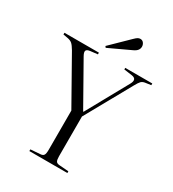

<svg xmlns="http://www.w3.org/2000/svg" viewBox="-226 -1048 1053 1168"><g transform="rotate(30 300.5 -464.5)"><path d="M167 0V-12L234 -17Q252 -18 258.5 -28Q265 -38 265 -65V-341L85 -660Q69 -687 57.5 -697.5Q46 -708 25 -712L-8 -718V-730H234V-718L182 -712Q160 -709 156 -698Q152 -687 165 -664L330 -372H333L494 -663Q517 -705 476 -711L419 -719V-730H609V-718L567 -712Q551 -709 542 -700Q533 -691 517 -662L339 -342V-63Q339 -38 345 -28Q351 -18 370 -17L434 -12V0ZM255 -776 248 -785 372 -906Q385 -919 393.5 -924Q402 -929 411 -929Q426 -929 434.5 -917.5Q443 -906 443 -892Q443 -863 407 -847Z"/></g></svg>

Font: Literata 72pt Light
Style: Regular
Weight: 300
Designer: Latin by Veronika Burian and Jose Scaglione. Greek by Irene Vlachou. Cyrillic by Vera Evstafieva.
Foundry: TypeTogether
Version: Version 3.002